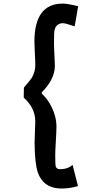

<svg xmlns="http://www.w3.org/2000/svg" viewBox="-20 -854 575 1071"><path d="M332 -724.6Q293 -724.6 284.2 -685.5Q281.2 -674.8 281.2 -614.3Q281.2 -588.9 283.7 -544.9Q286.1 -501 286.1 -487.3Q286.1 -412.1 212.9 -338.9V-332Q245.1 -302.7 267.6 -257.8Q294.9 -203.1 294.9 -146.5Q294.9 -124 291.5 -67.4Q288.1 -10.7 288.1 9.8Q288.1 64.5 291 75.2Q295.9 89.8 315.4 89.8Q358.4 89.8 384.8 65.4L415 183.6Q368.2 199.2 311.5 197.3Q219.7 192.4 190.4 106.4Q173.8 56.6 172.9 -60.5Q172.9 -74.2 174.8 -114.3Q176.8 -154.3 176.8 -176.8Q176.8 -252 112.3 -309.6L113.3 -365.2Q149.4 -407.2 157.2 -419.9Q176.8 -452.1 176.8 -490.2Q176.8 -514.6 174.3 -558.1Q171.9 -601.6 171.9 -621.1Q171.9 -834 330.1 -834Q356.4 -834 416 -819.3L396.5 -707Q344.7 -724.6 332 -724.6Z"/></svg>

Font: Puritan
Style: Bold
Weight: 700
Version: 2.1